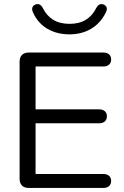

<svg xmlns="http://www.w3.org/2000/svg" viewBox="-20 -930 613 950"><path d="M123 0H492C514 0 530 -12 530 -35C530 -57 514 -69 492 -69H156V-320H470C493 -320 509 -332 509 -355C509 -377 493 -389 470 -389H156V-601H492C514 -601 530 -613 530 -636C530 -658 514 -670 492 -670H123C93 -670 77 -654 77 -624V-46C77 -16 93 0 123 0ZM324 -760C402 -760 469 -796 504 -869C514 -889 507 -902 492 -908C477 -913 466 -908 456 -890C431 -840 389 -812 324 -812C259 -812 217 -840 192 -890C182 -908 171 -913 156 -908C141 -902 134 -889 143 -869C176 -795 244 -760 324 -760Z"/></svg>

Font: SN Pro Book
Style: Regular
Weight: 350
Designer: Tobias Whetton
Foundry: Supernotes
Version: Version 1.003;Glyphs 3.3 (3324)